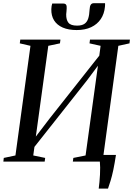

<svg xmlns="http://www.w3.org/2000/svg" viewBox="-28 -984 810 1169"><path d="M573 164.5Q575.5 147 577.5 124.8Q579.5 102.5 580.8 79.2Q582 56 581.8 35.2Q581.5 14.5 580 0L542.5 -40.5H678Q670 12 661.8 51Q653.5 90 645 117.2Q636.5 144.5 629.5 164.5ZM-7.5 0 -5 -22.5 66 -37.5 157.5 -705 92.5 -720 95.5 -743H340L337 -720L266 -705L184.5 -111.5L164.5 -119L274.5 -263L604 -680L571.5 -607.5L584.5 -705L517 -720L520 -743H763L760.5 -720L692.5 -705L601.5 -37.5L671.5 -22.5L668.5 0H415.5L418.5 -22.5L493 -37.5L573 -618L594.5 -619L500.5 -493L153.5 -54L187.5 -132L174.5 -37.5L247 -22.5L244 0ZM356 -962.5Q369.5 -962.5 374.2 -955.5Q379 -948.5 378 -934.5Q378 -925 376.8 -915Q375.5 -905 375 -897Q374.5 -863.5 388.5 -845.8Q402.5 -828 441 -828Q470 -828 486 -838.8Q502 -849.5 509 -871.2Q516 -893 517.5 -926Q518.5 -946 524.5 -955.2Q530.5 -964.5 543.5 -964.5H611.5Q611.5 -960.5 611.8 -955.5Q612 -950.5 611 -943Q607 -899.5 585.5 -867.8Q564 -836 527 -818.5Q490 -801 439 -801Q389 -801 354 -816.2Q319 -831.5 301.2 -860Q283.5 -888.5 284.5 -928.5Q285 -939.5 286.2 -947.2Q287.5 -955 290 -962.5Z"/></svg>

Font: Merriweather 120pt
Style: Italic
Weight: 400
Italic angle: -7.8°
Version: Version 2.101